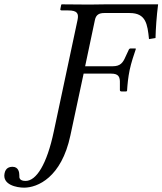

<svg xmlns="http://www.w3.org/2000/svg" viewBox="-114 -666 748 884"><path d="M271 -327H398C432 -327 439 -312 438 -283V-252C438 -249 439 -245 445 -245H468L471 -248C473 -279 476 -310 483 -344C490 -377 503 -416 511 -439C512 -441 511 -443 509 -443H487C483 -443 479 -439 478 -435L464 -405C452 -377 440 -361 405 -361H278L323 -574C328 -598 342 -606 366 -606H483C558 -606 565 -555 572 -486L602 -491C603 -532 607 -593 614 -646H371L297 -645L172 -646L168 -645L164 -625C163 -623 163 -618 170 -618H200C243 -618 249 -603 243 -574L134 -62C102 91 53 167 4 167C-24 167 -26 153 -25 141C-25 129 -28 102 -56 102C-71 102 -88 107 -93 132C-104 185 -37 198 -3 198C59 198 169 151 210 -42Z"/></svg>

Font: Libertinus Sans
Style: Italic
Weight: 400
Italic angle: -12°
Designer: Philipp H. Poll, Khaled Hosny
Foundry: Caleb Maclennan
Version: Version 7.050;RELEASE